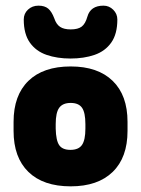

<svg xmlns="http://www.w3.org/2000/svg" viewBox="-20 -648 499 679"><path d="M28 -217V-185Q28 -91 80.5 -40Q133 11 230 11Q326 11 378.5 -40Q431 -91 431 -185V-217Q431 -311 378.5 -362Q326 -413 230 -413Q133 -413 80.5 -362Q28 -311 28 -217ZM282 -209V-193Q282 -153 270 -135.5Q258 -118 229 -118Q201 -118 189.5 -134.5Q178 -151 177 -193V-209Q177 -250 189.5 -267Q202 -284 230 -284Q258 -284 270 -267Q282 -250 282 -209ZM289 -589Q282 -564 269 -554Q256 -544 230 -544Q206 -544 192.5 -553Q179 -562 172 -583Q163 -607 150.5 -617.5Q138 -628 116 -628Q94 -628 79 -614Q64 -600 64 -579Q64 -528 85.5 -497.5Q107 -467 144.5 -454Q182 -441 229 -441Q277 -441 314.5 -454Q352 -467 373.5 -497.5Q395 -528 395 -579Q395 -599 380.5 -613.5Q366 -628 346 -628Q300 -628 289 -589Z"/></svg>

Font: Beiruti Black
Style: Regular
Weight: 900
Designer: Arlette Boutros
Foundry: Boutros
Version: Version 1.41